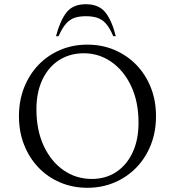

<svg xmlns="http://www.w3.org/2000/svg" viewBox="-20 -882 831 912"><path d="M395 10Q325 10 265.5 -15.5Q206 -41 162.5 -86.5Q119 -132 94.5 -194Q70 -256 70 -330Q70 -404 94.5 -466Q119 -528 162.5 -573.5Q206 -619 265.5 -644.5Q325 -670 395 -670Q465 -670 524.5 -644.5Q584 -619 628 -573.5Q672 -528 696.5 -466Q721 -404 721 -330Q721 -256 696.5 -194Q672 -132 628 -86.5Q584 -41 524.5 -15.5Q465 10 395 10ZM416 -32Q482 -32 532 -65Q582 -98 610 -158Q638 -218 638 -299Q638 -399 603 -473Q568 -547 509 -588Q450 -629 378 -629Q312 -629 261 -596.5Q210 -564 181.5 -504Q153 -444 153 -363Q153 -263 188 -188.5Q223 -114 282.5 -73Q342 -32 416 -32ZM246 -710Q265 -783 295.5 -822.5Q326 -862 388 -862Q450 -862 481 -822.5Q512 -783 530 -710H518Q501 -750 483 -770Q465 -790 442 -797.5Q419 -805 388 -805Q357 -805 334.5 -797.5Q312 -790 294 -770Q276 -750 258 -710Z"/></svg>

Font: Spectral SC Light
Style: Regular
Weight: 300
Designer: Jean-Baptiste Levee
Foundry: Production Type
Version: Version 2.001